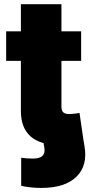

<svg xmlns="http://www.w3.org/2000/svg" viewBox="-20 -694 441 929"><path d="M82.5 205.1V69.3Q96.7 71.3 110.8 72.3Q125 73.2 140.1 73.2Q171.4 73.2 185.1 60.5Q198.7 47.9 194.8 22.5L189.9 -8.3H385.3L388.7 12.7Q405.3 106.9 349.9 161.1Q294.4 215.3 180.2 215.3Q152.8 215.3 128.2 212.6Q103.5 210 82.5 205.1ZM372.6 -542.5V-399.4H9.8V-542.5ZM81.1 -673.8H277.3V-176.8Q277.3 -159.2 286.1 -150.6Q294.9 -142.1 315.4 -142.1Q324.7 -142.1 341.8 -144Q358.9 -146 364.7 -147.5L385.3 -6.3Q354 2 324.2 4.6Q294.4 7.3 267.1 7.3Q174.3 7.3 127.7 -34.2Q81.1 -75.7 81.1 -156.7Z"/></svg>

Font: Inter 16pt Black
Style: Regular
Weight: 900
Version: Version 4.001;git-66647c0bb